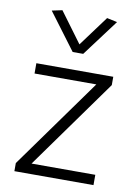

<svg xmlns="http://www.w3.org/2000/svg" viewBox="-85 -807 622 863"><g transform="rotate(10 226.0 -375.0)"><path d="M42 0V-37L337 -448H55V-495H406V-457L112 -47H403V0ZM207 -573 82 -740 129 -750 231 -612 333 -750 380 -740 255 -573Z"/></g></svg>

Font: Livvic Light
Style: Regular
Weight: 300
Designer: Jacques Le Bailly, Baron von Fonthausen
Version: Version 1.001; ttfautohint (v1.8.2)